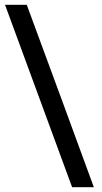

<svg xmlns="http://www.w3.org/2000/svg" viewBox="-20 -765 426 804"><path d="M92 -745H1L282 19H373C280 -236 186 -490 92 -745Z"/></svg>

Font: Hejaz
Style: Regular
Weight: 400
Designer: Bandar Raffah (Arabic) and Santiago Orozco (Latin)
Foundry: Caramella and Typemade
Version: Version 1.010;hotconv 1.0.109;makeotfexe 2.5.65596